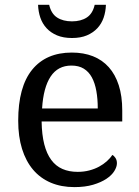

<svg xmlns="http://www.w3.org/2000/svg" viewBox="-20 -763 575 793"><path d="M274.9 -492.2Q219.2 -492.2 189.2 -447Q159.2 -401.9 153.8 -314.9H383.8Q383.8 -354.5 377.9 -387.2Q372.1 -419.9 359.4 -443.4Q346.7 -466.8 325.9 -479.5Q305.2 -492.2 274.9 -492.2ZM287.1 9.8Q232.9 9.8 189.7 -8.5Q146.5 -26.9 116.7 -62Q86.9 -97.2 71 -148.2Q55.2 -199.2 55.2 -264.2Q55.2 -404.3 112.8 -475.1Q170.4 -545.9 276.9 -545.9Q325.2 -545.9 363.8 -530.8Q402.3 -515.6 429.2 -485.6Q456.1 -455.6 470.5 -410.9Q484.9 -366.2 484.9 -307.1V-261.2H151.9Q152.8 -206.5 162.8 -167.2Q172.9 -127.9 191.7 -102.5Q210.4 -77.1 237.8 -65.2Q265.1 -53.2 300.8 -53.2Q326.7 -53.2 348.9 -59.1Q371.1 -64.9 389.2 -74.7Q407.2 -84.5 421.1 -96.9Q435.1 -109.4 443.8 -123Q450.7 -120.1 456.8 -110.8Q462.9 -101.6 462.9 -88.9Q462.9 -73.7 452.1 -56.4Q441.4 -39.1 419.4 -24.4Q397.5 -9.8 364.5 0Q331.5 9.8 287.1 9.8ZM277.3 -606Q241.7 -606 215.6 -616.9Q189.5 -627.9 172.4 -646.5Q155.3 -665 146.7 -689.9Q138.2 -714.8 137.2 -743.2H183.1Q191.4 -706.5 215.8 -690.7Q240.2 -674.8 277.3 -674.8Q314 -674.8 338.4 -690.7Q362.8 -706.5 371.1 -743.2H417.5Q416.5 -714.8 408 -689.9Q399.4 -665 382.1 -646.5Q364.7 -627.9 338.9 -616.9Q313 -606 277.3 -606Z"/></svg>

Font: Droid-TTFautohint Serif
Style: Regular
Weight: 400
Foundry: Ascender Corporation
Version: Version 1.00; ttfautohint (v1.00rc1.4-1a1c-dirty) -l 8 -r 50